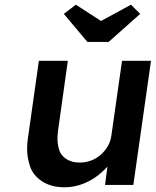

<svg xmlns="http://www.w3.org/2000/svg" viewBox="-20 -785 661 815"><path d="M254 10Q197 10 158.5 -15.5Q120 -41 107.5 -79Q95 -117 95 -153Q95 -176 99 -202L145 -527H268L226 -228Q224 -211 224 -195Q224 -174 230.5 -150.5Q237 -127 260 -111Q283 -95 318 -95Q344 -95 366.5 -103.5Q389 -112 407 -127.5Q425 -143 437.5 -164.5Q450 -186 453 -211L498 -527H621L546 0H426L436 -78Q426 -66 413 -55Q381 -25 339.5 -7.5Q298 10 254 10ZM351 -607 251 -726 302 -765 409 -696 536 -765 575 -726 441 -607Z"/></svg>

Font: Lexend Med
Style: Italic
Weight: 500
Italic angle: -8.13011°
Designer: Bonnie Shaver-Troup, Thomas Jockin
Foundry: Lexend
Version: Version 1.007